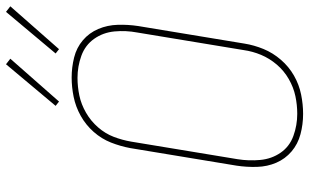

<svg xmlns="http://www.w3.org/2000/svg" viewBox="-210 -786 1004 623"><g transform="rotate(-90 291.5 -474.0)"><path d="M234 8Q265 8 297 1.5Q329 -5 358 -21.5Q387 -38 409.5 -64Q432 -90 444.5 -120.5Q457 -151 462 -182L519 -527Q524 -560 523 -593.5Q522 -627 509.5 -656.5Q497 -686 473 -706.5Q449 -727 417 -735Q385 -743 352 -743Q321 -743 289 -736.5Q257 -730 227.5 -713.5Q198 -697 175.5 -671.5Q153 -646 141 -615.5Q129 -585 123 -553L66 -208Q61 -175 62 -141.5Q63 -108 75.5 -79Q88 -50 112 -29.5Q136 -9 168 -0.5Q200 8 234 8ZM234 -11Q197 -11 162.5 -23.5Q128 -36 108 -65Q88 -94 84.5 -131Q81 -168 87 -205L144 -550Q149 -579 159.5 -606.5Q170 -634 190.5 -657.5Q211 -681 238 -696.5Q265 -712 293.5 -718Q322 -724 351 -724Q388 -724 422.5 -711.5Q457 -699 477.5 -670Q498 -641 501.5 -604Q505 -567 498 -530L441 -185Q437 -156 425.5 -128.5Q414 -101 394 -77.5Q374 -54 347 -38.5Q320 -23 291.5 -17Q263 -11 234 -11ZM444 -784 583 -942 565 -956 430 -795ZM274 -784 413 -942 395 -956 260 -795Z"/></g></svg>

Font: Iosevka Sparkle Thin
Style: Italic
Weight: 100
Italic angle: -9°
Designer: Belleve Invis
Foundry: Belleve Invis
Version: Version 4.5.0; ttfautohint (v1.8.3)